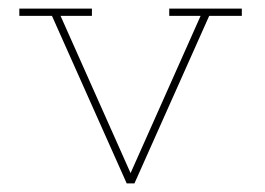

<svg xmlns="http://www.w3.org/2000/svg" viewBox="-20 -427 618 447"><path d="M275 0 101 -390H25V-407H194V-390H121L284 -24L447 -390H374V-407H543V-390H467L293 0Z"/></svg>

Font: Grandiflora One
Style: Regular
Weight: 400
Designer: Haesung Cho
Foundry: JAMO
Version: Version 1.000; ttfautohint (v1.8.4.7-5d5b);gftools[0.9.28]